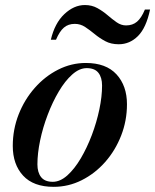

<svg xmlns="http://www.w3.org/2000/svg" viewBox="-20 -714 602 744"><path d="M270 -621.5Q244.5 -621.5 227.8 -607.2Q211 -593 197 -560H177Q192 -624 229.2 -659.2Q266.5 -694.5 309 -694.5Q336 -694.5 357.5 -682.5Q379 -670.5 397 -655Q415 -639.5 432.2 -627.5Q449.5 -615.5 468.5 -615.5Q494 -615.5 511 -630Q528 -644.5 541.5 -677H561.5Q546.5 -606 514.5 -574.2Q482.5 -542.5 440 -542.5Q410 -542.5 387.8 -554.5Q365.5 -566.5 346.8 -582Q328 -597.5 309.8 -609.5Q291.5 -621.5 270 -621.5ZM188 10Q109.5 10 69.5 -33.5Q29.5 -77 29.5 -148.5Q29.5 -212.5 52.2 -270.5Q75 -328.5 114.8 -373.5Q154.5 -418.5 205.5 -444.2Q256.5 -470 312.5 -470Q391 -470 431.5 -425.8Q472 -381.5 472 -310Q472 -246.5 449.5 -188.8Q427 -131 387.5 -86.2Q348 -41.5 296.8 -15.8Q245.5 10 188 10ZM184.5 -9.5Q213 -9.5 240.8 -34.2Q268.5 -59 292.8 -100Q317 -141 335.8 -190.5Q354.5 -240 365 -290Q375.5 -340 375.5 -382.5Q375.5 -414 361.2 -432Q347 -450 316 -450Q287.5 -450 259.8 -425.2Q232 -400.5 207.8 -359.5Q183.5 -318.5 164.8 -269.2Q146 -220 135.5 -169.8Q125 -119.5 125 -77Q125 -46 139.2 -27.8Q153.5 -9.5 184.5 -9.5Z"/></svg>

Font: Bodoni* 11pt Medium
Style: Italic
Weight: 500
Italic angle: -13°
Version: Version 2.3